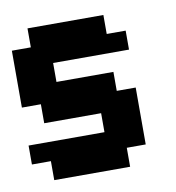

<svg xmlns="http://www.w3.org/2000/svg" viewBox="-58 -481 490 534"><g transform="rotate(-10 187.5 -214.5)"><path d="M53.6 -375V-428.6H267.9V-375H321.4V-321.4H107.1V-267.9H267.9V-214.3H321.4V-53.6H267.9V0H53.6V-53.6H0V-107.1H214.3V-160.7H53.6V-214.3H0V-375Z"/></g></svg>

Font: Jersey 10
Style: Regular
Weight: 400
Designer: Sarah Cadigan-Fried
Version: Version 1.000